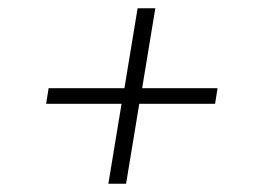

<svg xmlns="http://www.w3.org/2000/svg" viewBox="-20 -573 640 466"><path d="M243 -127 275 -321H92L98 -359H282L314 -553H357L325 -359H508L502 -321H318L286 -127Z"/></svg>

Font: Iosevka Curly XLtExObl
Style: Regular
Weight: 200
Width: 7
Italic angle: -9°
Monospace: yes
Designer: Belleve Invis
Foundry: Belleve Invis
Version: Version 11.0.1; ttfautohint (v1.8.3)